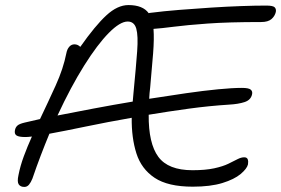

<svg xmlns="http://www.w3.org/2000/svg" viewBox="-20 -730 1109 758"><path d="M76 8Q61 8 54 -2Q47 -12 53 -39Q60 -75 74 -113Q88 -151 106 -191Q90 -189 80 -189Q55 -189 45.5 -195Q36 -201 39 -216Q41 -227 48.5 -234Q56 -241 77 -246Q104 -252 138 -260Q170 -327 200 -393Q230 -459 242 -520Q245 -536 253.5 -545.5Q262 -555 274 -555Q287 -555 297 -545Q356 -629 400 -669.5Q444 -710 487 -710Q544 -710 567 -678L571 -679Q626 -686 688.5 -691Q751 -696 813.5 -700Q876 -704 932 -706Q988 -708 1031 -708Q1057 -708 1064 -701.5Q1071 -695 1069 -683Q1065 -666 1051.5 -654.5Q1038 -643 1011 -643Q882 -643 799.5 -637Q717 -631 666.5 -624.5Q616 -618 586 -616Q589 -577 584.5 -519.5Q580 -462 573 -386Q570 -362 569 -340Q645 -352 714.5 -362Q784 -372 841 -377.5Q898 -383 935 -383Q962 -383 970 -376Q978 -369 975 -357Q970 -335 945.5 -327Q921 -319 885 -317Q806 -312 725.5 -301Q645 -290 567 -277Q566 -164 605 -111Q644 -58 740 -58Q791 -58 825.5 -65.5Q860 -73 881.5 -83.5Q903 -94 917.5 -101.5Q932 -109 944 -109Q955 -109 958 -101Q961 -93 959 -81Q955 -64 930 -43Q905 -22 858 -7.5Q811 7 741 7Q643 7 590.5 -28Q538 -63 518.5 -124.5Q499 -186 500 -265Q403 -248 319 -230.5Q235 -213 175 -202Q158 -161 141 -116.5Q124 -72 108 -25Q102 -10 94.5 -1Q87 8 76 8ZM484 -645Q454 -645 409.5 -600Q365 -555 312.5 -471.5Q260 -388 207 -274Q273 -287 349.5 -301.5Q426 -316 504 -329Q505 -345 507 -363Q517 -466 521.5 -527.5Q526 -589 518 -617Q510 -645 484 -645Z"/></svg>

Font: Shantell Sans Normal
Style: Italic
Weight: 300
Italic angle: -11.31°
Designer: Stephen Nixon, Anya Danilova, Shantell Martin
Foundry: Arrow Type
Version: Version 1.008;[a672d596b]